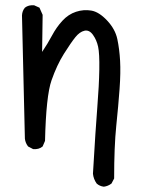

<svg xmlns="http://www.w3.org/2000/svg" viewBox="-20 -586 540 725"><path d="M372 119Q356 117 345 107Q333 90 331 70Q341 -101 347.5 -182Q354 -263 355 -323.5Q356 -384 350.5 -409.5Q345 -435 331 -454.5Q317 -474 299 -470Q281 -466 264.5 -445.5Q248 -425 221.5 -383Q195 -341 174.5 -282.5Q154 -224 150 -54L141 -33Q127 -21 105 -23L86 -33Q76 -46 74 -62L63 -528Q64 -545 74 -557Q88 -568 109 -566L129 -557L141 -530L139 -390Q160 -421 176.5 -452Q193 -483 215.5 -507.5Q238 -532 267 -541.5Q296 -551 325 -546Q354 -541 384.5 -508.5Q415 -476 423 -438.5Q431 -401 433.5 -356.5Q436 -312 431.5 -250Q427 -188 419 -110.5Q411 -33 411 88L401 107Q388 117 372 119Z"/></svg>

Font: Kosefont JP
Style: Regular
Weight: 400
Designer: Nozomi Seto 瀬戸のぞみ
Version: Version 3.00;June 19, 2020